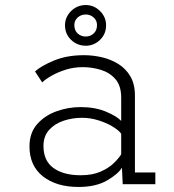

<svg xmlns="http://www.w3.org/2000/svg" viewBox="-20 -731 690 762"><path d="M291.5 11Q204 11 150.5 -31Q97 -73 97 -150Q97 -203.5 127.2 -238Q157.5 -272.5 204 -289.2Q250.5 -306 299.5 -306Q358 -306 401.5 -287.5Q445 -269 461 -251V-343.5Q461 -390.5 438.2 -416.8Q415.5 -443 380.2 -453.8Q345 -464.5 308 -464.5Q273.5 -464.5 242 -454.8Q210.5 -445 185.8 -431Q161 -417 147.5 -404L119 -447.5Q144 -470 195 -491Q246 -512 313.5 -512Q348.5 -512 384.2 -503.8Q420 -495.5 449.8 -477Q479.5 -458.5 497.5 -427.8Q515.5 -397 515.5 -352V-46.5H596.5V0H467L464 -65.5Q449 -40.5 404.8 -14.8Q360.5 11 291.5 11ZM300 -35.5Q347 -35.5 379.2 -49.8Q411.5 -64 431.5 -83.5Q451.5 -103 461 -118.5V-200.5Q449.5 -215.5 424.8 -230Q400 -244.5 368.8 -254Q337.5 -263.5 305.5 -263.5Q267.5 -263.5 232.2 -251.8Q197 -240 174.8 -215.2Q152.5 -190.5 152.5 -151.5Q152.5 -93 192.2 -64.2Q232 -35.5 300 -35.5ZM320.5 -549.5Q286.5 -549.5 262.2 -572.8Q238 -596 238 -630.5Q238 -663.5 262.2 -687.2Q286.5 -711 320.5 -711Q353 -711 377 -687.2Q401 -663.5 401 -630.5Q401 -596 377 -572.8Q353 -549.5 320.5 -549.5ZM320.5 -586Q338.5 -586 351.8 -598.2Q365 -610.5 365 -631.5Q365 -649.5 351.8 -661.5Q338.5 -673.5 320.5 -673.5Q301.5 -673.5 288.2 -661.5Q275 -649.5 275 -631.5Q275 -610.5 288.2 -598.2Q301.5 -586 320.5 -586Z"/></svg>

Font: Trispace ExtraLight
Style: Regular
Weight: 200
Designer: Tyler Finck
Foundry: Etcetera Type Company
Version: Version 1.210; ttfautohint (v1.8.3)